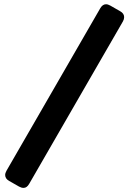

<svg xmlns="http://www.w3.org/2000/svg" viewBox="-20 -832 623 925"><path d="M490.7 -811.5Q500 -811.5 511.2 -805.2L559.1 -777.8Q578.1 -767.1 578.1 -749.5Q578.1 -739.3 572.3 -729L120.6 53.7Q109.4 73.2 93.8 73.2Q83 73.2 71.8 66.9L23.9 39.6Q4.9 28.8 4.9 11.2Q4.9 2 11.2 -9.3L462.9 -792Q474.1 -811.5 490.7 -811.5Z"/></svg>

Font: Simply Serif
Style: Bold
Weight: 700
Designer: Wojciech Kalinowski "wmk69" (wmk69@o2.pl)
Foundry: Wojciech Kalinowski "wmk69" (wmk69@o2.pl)
Version: Version 1.0.0; 2022-02-18